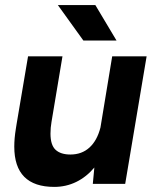

<svg xmlns="http://www.w3.org/2000/svg" viewBox="-20 -721 610 753"><path d="M350 -64Q319 -27 279 -7.5Q239 12 193 12Q36 12 36 -146Q36 -178 42 -215L45 -234L90 -500H225L182 -243Q178 -220 178 -197Q178 -152 198 -133.5Q218 -115 256 -115Q301 -115 331 -142.5Q361 -170 374 -221L420 -500H555L471 0H344ZM207 -701H354L437 -562H307Z"/></svg>

Font: Oak Sans
Style: Bold Italic
Weight: 700
Italic angle: -9.5°
Foundry: Erik Kennedy, Walven
Version: Version 1.000